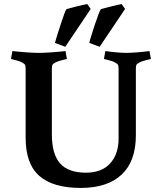

<svg xmlns="http://www.w3.org/2000/svg" viewBox="-20 -910 794 944"><path d="M563 -229V-572Q563 -585 560.5 -590.5Q558 -596 547 -602Q539 -607 525.5 -611Q512 -615 501.5 -617.5Q491 -620 491 -620L498 -659Q524 -655 553.5 -652.5Q583 -650 600 -650Q620 -650 652.5 -652.5Q685 -655 715 -659L722 -620Q722 -620 711 -617.5Q700 -615 686.5 -611Q673 -607 664 -602Q653 -596 650.5 -590.5Q648 -585 648 -572V-245Q648 -117 578 -51.5Q508 14 377 14Q241 14 173.5 -45Q106 -104 106 -233V-572Q106 -585 103.5 -590.5Q101 -596 90 -602Q82 -607 68.5 -611Q55 -615 44.5 -617.5Q34 -620 34 -620L41 -659Q76 -655 112.5 -652.5Q149 -650 171 -650Q194 -650 231 -652.5Q268 -655 302 -659L309 -620Q309 -620 298 -617.5Q287 -615 273.5 -611Q260 -607 251 -602Q240 -596 237.5 -590.5Q235 -585 235 -572V-249Q235 -153 275 -107Q315 -61 403 -61Q480 -61 521.5 -106.5Q563 -152 563 -229ZM409 -890 426 -866 301 -680 250 -699Q253 -710 262 -739.5Q271 -769 281 -798Q289 -822 296 -841.5Q303 -861 307 -865Q314 -867 328.5 -871Q343 -875 359 -879Q375 -883 388.5 -886Q402 -889 409 -890ZM578 -890 595 -866 470 -680 419 -699Q421 -710 429.5 -736.5Q438 -763 447 -791Q456 -817 464 -839Q472 -861 476 -865Q483 -867 498 -871Q513 -875 529 -879Q544 -883 558 -886Q572 -889 578 -890Z"/></svg>

Font: Buenard
Style: Regular
Weight: 400
Version: Version 2.000